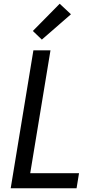

<svg xmlns="http://www.w3.org/2000/svg" viewBox="-20 -1003 540 1023"><path d="M37 0 158 -735H249L141 -80H401L388 0ZM203 -792 155 -838 298 -983 358 -927Z"/></svg>

Font: Iosevka Term Curly Md Obl
Style: Regular
Weight: 500
Italic angle: -9°
Designer: Belleve Invis
Foundry: Belleve Invis
Version: Version 32.3.0